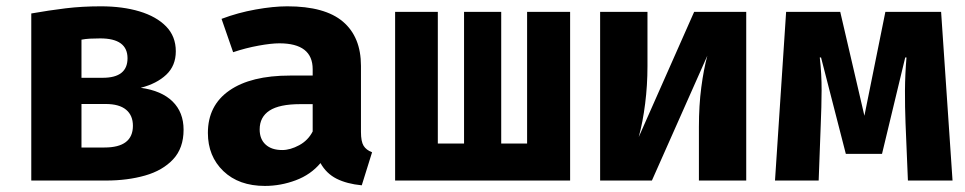

<svg xmlns="http://www.w3.org/2000/svg" viewBox="-20 -583 3117 620"><path d="M305.6 -562.6Q375.9 -562.6 430.5 -546.2Q485.1 -529.7 516.4 -497.7Q547.7 -465.6 547.7 -417.4Q547.7 -370.8 516.9 -341.8Q486.2 -312.8 434.4 -299.5Q501.5 -290.3 537.2 -255.4Q572.8 -220.5 572.8 -164.1Q572.8 -104.6 539 -68.5Q505.1 -32.3 448.5 -16.2Q391.8 0 322.1 0H81V-539.5Q139 -549.7 192.3 -556.2Q245.6 -562.6 305.6 -562.6ZM303.6 -459Q285.6 -459 270.8 -458.2Q255.9 -457.4 243.1 -454.9V-331.8H311.8Q391.8 -331.8 391.8 -394.9Q391.8 -459 303.6 -459ZM243.1 -106.7H317.4Q409.2 -106.7 409.2 -176.9Q409.2 -210.3 387.2 -228.7Q365.1 -247.2 321 -247.2H243.1Z M1145.6 -156.9Q1145.6 -126.2 1154.1 -112.3Q1162.6 -98.5 1181.5 -91.3L1148.2 15.4Q1100 10.8 1066.9 -5.9Q1033.8 -22.6 1014.9 -56.4Q983.6 -19 934.9 -0.8Q886.2 17.4 835.4 17.4Q751.3 17.4 701.3 -30.5Q651.3 -78.5 651.3 -153.8Q651.3 -242.6 720.8 -290.8Q790.3 -339 916.4 -339H989.7V-359.5Q989.7 -443.1 882.1 -443.1Q855.9 -443.1 814.9 -435.6Q773.8 -428.2 732.8 -414.4L695.4 -522.1Q748.2 -542.1 805.4 -552.3Q862.6 -562.6 907.7 -562.6Q1029.2 -562.6 1087.4 -513.1Q1145.6 -463.6 1145.6 -370.3ZM891.3 -98.5Q917.4 -98.5 946.2 -114.1Q974.9 -129.7 989.7 -158.5V-246.7H949.7Q882.1 -246.7 850.3 -225.9Q818.5 -205.1 818.5 -165.1Q818.5 -133.8 837.7 -116.2Q856.9 -98.5 891.3 -98.5Z M1821 -544.6V0H1255.9V-544.6H1393.8V-119.5H1478.5V-544.6H1598.5V-119.5H1682.1V-544.6Z M2389.7 -544.6V0H2236.9V-173.3Q2236.9 -242.6 2244.6 -301Q2252.3 -359.5 2264.1 -403.1L2085.1 0H1917.9V-544.6H2070.8V-369.2Q2070.8 -307.7 2063.3 -248.5Q2055.9 -189.2 2042.6 -140.5L2221.5 -544.6Z M3019 -544.6 3055.9 0H2911.8L2904.1 -185.6Q2902.1 -237.4 2902.3 -290.3Q2902.6 -343.1 2907.2 -397.4H2903.1L2828.2 -86.2H2711.3L2631.3 -397.4H2627.2Q2633.3 -344.1 2633.1 -290.8Q2632.8 -237.4 2630.3 -180L2623.6 0H2482.6L2518.5 -544.6H2693.3L2771.3 -209.2L2839 -544.6Z"/></svg>

Font: FiraCode Nerd Font Mono
Style: Bold
Weight: 700
Monospace: yes
Designer: Carrois Corporate, Edenspiekermann AG, Nikita Prokopov
Foundry: Carrois Corporate, Edenspiekermann AG, Nikita Prokopov
Version: Version 6.002;Nerd Fonts 3.3.0